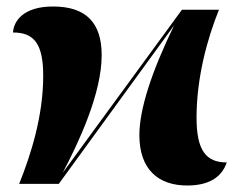

<svg xmlns="http://www.w3.org/2000/svg" viewBox="-20 -566 758 591"><path d="M556 5C617 5 661 -16 678 -66C614 -66 585 -103 585 -204C585 -327 618 -447 654 -536H540L173 -34C222 -127 293 -278 293 -396C293 -496 245 -546 143 -546C52 -546 22 -501 20 -466C85 -466 113 -431 113 -333C113 -208 75 -90 39 0H161L516 -488C446 -344 409 -229 409 -150C409 -44 468 5 556 5Z"/></svg>

Font: Noto Serif Display ExtraBold
Style: Regular
Weight: 800
Designer: Monotype Design Team
Foundry: Monotype Imaging Inc.
Version: Version 2.009